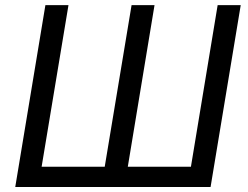

<svg xmlns="http://www.w3.org/2000/svg" viewBox="-20 -748 994 768"><path d="M161.6 -727.5H253.9L146.5 -81.1H398.9L506.3 -727.5H598.1L491.2 -81.1H743.7L850.6 -727.5H942.9L822.3 0H41Z"/></svg>

Font: Inter 16pt
Style: Italic
Weight: 400
Italic angle: -9.3988°
Version: Version 4.001;git-66647c0bb